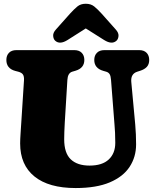

<svg xmlns="http://www.w3.org/2000/svg" viewBox="-20 -960 802 996"><path d="M574 -313 556 -545Q554.5 -565.5 548.8 -575Q543 -584.5 531 -588L515.5 -592.5Q469 -606 469 -649Q469 -672 482.8 -686Q496.5 -700 521.5 -700H702Q727 -700 740.5 -686Q754 -672 754 -649Q754 -626.5 741.8 -613.2Q729.5 -600 707.5 -593L692 -588Q657.5 -577 661 -535.5L681.5 -314Q686 -263 686 -211Q686 -146 652.5 -94.8Q619 -43.5 549.5 -14Q480 15.5 372.5 15.5Q233 15.5 158.8 -44.5Q84.5 -104.5 84.5 -216Q84.5 -235.5 86.8 -269.8Q89 -304 91 -333.5L104.5 -544Q105.5 -563.5 99.2 -573.2Q93 -583 75 -588L59.5 -592Q13 -604.5 13 -649Q13 -672 26.5 -686Q40 -700 65 -700H365.5Q390.5 -700 404 -686Q417.5 -672 417.5 -649Q417.5 -606.5 371.5 -593L354.5 -588Q331.5 -581 329.5 -545L316 -324Q313 -270.5 313 -237.5Q313 -166 347 -133.5Q381 -101 444.5 -101Q510.5 -101 544.2 -132.8Q578 -164.5 578 -219Q578 -251 576.8 -271.8Q575.5 -292.5 574 -313ZM330.5 -752.5Q290 -727 266 -749Q257 -757.5 255.8 -773.8Q254.5 -790 270.5 -807.5L344 -890Q364.5 -912.5 381.5 -926.5Q398.5 -940.5 425 -940.5Q451.5 -940.5 468.8 -926.5Q486 -912.5 506.5 -890L580 -807.5Q596 -790 594.8 -773.8Q593.5 -757.5 584.5 -749Q560.5 -727 520 -752.5L425 -812.5Z"/></svg>

Font: Fraunces 72pt SuperSoft Black
Style: Regular
Weight: 900
Version: Version 1.000;[0bf87f6ff]